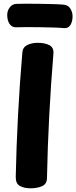

<svg xmlns="http://www.w3.org/2000/svg" viewBox="-20 -1002 413 1039"><path d="M100.9 -716.9Q102.7 -745.7 126.8 -758Q150.9 -770.3 183.4 -770.3Q224.2 -770.3 247.9 -757.2Q271.7 -744.1 269.1 -712Q255.4 -547.9 246.4 -375.5Q237.4 -203.1 234.2 -37.2Q233.4 -6.1 207.7 5.4Q181.9 17 145.4 17Q111.1 17 87.8 4.3Q64.4 -8.4 65.2 -45.2Q68.4 -204.7 77.4 -376.8Q86.4 -548.9 100.9 -716.9ZM68.1 -854.3Q44.4 -853.6 31.8 -872.4Q19.1 -891.2 19.1 -921.1Q19.1 -944.3 32.9 -962.2Q46.7 -980 68.1 -981Q86.1 -982 121.1 -981.9Q156 -981.8 196.4 -981.3Q236.8 -980.8 271.8 -979.7Q306.9 -978.6 324.9 -976.6Q348.8 -974.8 360.7 -955.3Q372.7 -935.9 372.7 -913.7Q372.7 -885 360.7 -866.2Q348.8 -847.3 324.9 -849.9Q306.9 -851.9 271.9 -853Q237 -854.1 196.5 -854.7Q156 -855.3 121.1 -855.3Q86.1 -855.3 68.1 -854.3Z"/></svg>

Font: Playpen Sans Deva
Style: Regular
Weight: 400
Designer: Pooja Saxena, Gunjan Panchal, Laura Meseguer, Veronika Burian, José Scaglione
Foundry: TypeTogether
Version: Version 2.000